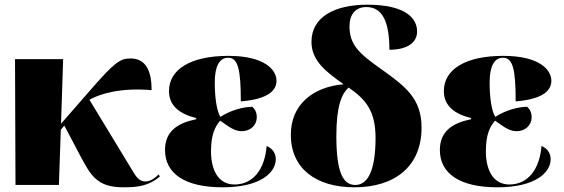

<svg xmlns="http://www.w3.org/2000/svg" viewBox="-20 -788 2404 818"><path d="M46 0H231L239 -235L254 -253L320 -128C367 -39 394 10 506 10C565 10 613 5 661 -36L656 -45C635 -24 616 -15 600 -15C579 -15 566 -26 551 -50L361 -363C409 -390 497 -415 626 -404C626 -483 603 -539 536 -539C492 -539 468 -522 371 -411L240 -261L249 -536H44Z M928 10C1092 10 1155 -54 1155 -110C1155 -133 1143 -155 1116 -166C1108 -66 1058 -2 979 -2C908 -2 879 -67 879 -143C879 -215 896 -248 918 -274C948 -254 975 -229 1010 -229C1047 -229 1074 -255 1074 -288C1074 -310 1066 -323 1055 -333C1015 -333 960 -317 919 -290C903 -316 895 -373 895 -437C895 -506 915 -542 952 -542C994 -542 1006 -493 1006 -356C1127 -366 1158 -405 1158 -444C1158 -492 1105 -550 953 -550C793 -550 700 -493 700 -400C700 -336 747 -302 816 -285V-280C737 -264 683 -229 683 -149C683 -49 767 10 928 10Z M1490 10C1662 10 1776 -79 1776 -244C1776 -366 1711 -418 1602 -495C1510 -560 1469 -597 1469 -676C1469 -726 1494 -758 1541 -758C1609 -758 1639 -696 1639 -576C1710 -576 1757 -603 1757 -654C1757 -710 1708 -768 1545 -768C1406 -768 1307 -716 1307 -610C1307 -529 1368 -483 1444 -429C1313 -418 1219 -342 1219 -214C1219 -71 1325 10 1490 10ZM1494 0C1443 0 1413 -50 1413 -208C1413 -338 1436 -388 1465 -415C1537 -366 1580 -316 1580 -201C1580 -49 1541 0 1494 0Z M2099 10C2263 10 2326 -54 2326 -110C2326 -133 2314 -155 2287 -166C2279 -66 2229 -2 2150 -2C2079 -2 2050 -67 2050 -143C2050 -215 2067 -248 2089 -274C2119 -254 2146 -229 2181 -229C2218 -229 2245 -255 2245 -288C2245 -310 2237 -323 2226 -333C2186 -333 2131 -317 2090 -290C2074 -316 2066 -373 2066 -437C2066 -506 2086 -542 2123 -542C2165 -542 2177 -493 2177 -356C2298 -366 2329 -405 2329 -444C2329 -492 2276 -550 2124 -550C1964 -550 1871 -493 1871 -400C1871 -336 1918 -302 1987 -285V-280C1908 -264 1854 -229 1854 -149C1854 -49 1938 10 2099 10Z"/></svg>

Font: Noto Serif Display Black
Style: Regular
Weight: 900
Designer: Monotype Design Team
Foundry: Monotype Imaging Inc.
Version: Version 2.009